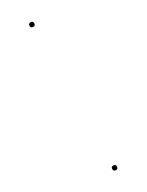

<svg xmlns="http://www.w3.org/2000/svg" viewBox="-130 -467 380 498"><g transform="rotate(-30 60.0 -217.5)"><path d="M67 -3Q67 4 60 4Q53 4 53 -3Q53 -10 60 -10Q67 -10 67 -3ZM67 -432Q67 -425 60 -425Q53 -425 53 -432Q53 -439 60 -439Q67 -439 67 -432Z"/></g></svg>

Font: FiraGO Two
Style: Regular
Weight: 100
Designer: bBox Type
Foundry: bBox Type GmbH
Version: Version 1.001